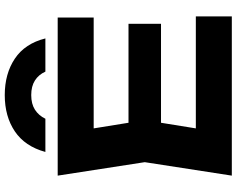

<svg xmlns="http://www.w3.org/2000/svg" viewBox="-116 -902 1018 827"><g transform="rotate(-90 393.5 -489.0)"><path d="M704 -445V-305H161V-445ZM289 -375 239 -65 160 -155H736V0H50L108 -375L50 -750H731V-595H160L239 -685ZM641 -803H498Q485 -832 460 -848Q435 -864 397 -864Q359 -864 334 -848Q309 -832 295 -803H152Q176 -891 240.5 -934.5Q305 -978 397 -978Q489 -978 554 -934.5Q619 -891 641 -803Z"/></g></svg>

Font: Unbounded SemiBold
Style: Regular
Weight: 600
Designer: Luke Prowse, Jean-Baptiste Morizot, Fátima Lázaro, Florian Runge
Foundry: NaN
Version: Version 1.700